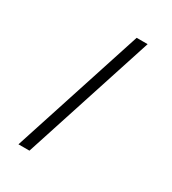

<svg xmlns="http://www.w3.org/2000/svg" viewBox="-165 -669 754 842"><g transform="rotate(30 212.0 -248.0)"><path d="M332.5 -580.1 117.2 83.5H61.5L276.9 -580.1Z"/></g></svg>

Font: IranNastaliq
Style: Regular
Weight: 400
Designer: Hossein Zahedi
Version: Version 1.5